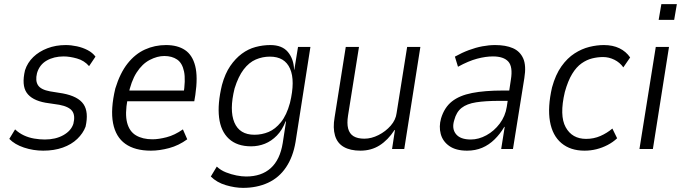

<svg xmlns="http://www.w3.org/2000/svg" viewBox="-20 -721 3304 929"><path d="M189 8Q141 8 96 -7Q51 -22 25 -49L53 -95Q72 -77 95.5 -66Q119 -55 145.5 -50.5Q172 -46 197 -46Q249 -46 286.5 -67Q324 -88 335 -122Q345 -162 329.5 -183.5Q314 -205 267 -214L200 -224Q134 -236 109 -272.5Q84 -309 101 -381Q113 -418 141 -445Q169 -472 209.5 -487.5Q250 -503 298 -503Q324 -503 352 -497Q380 -491 404 -478.5Q428 -466 442 -447L411 -401Q388 -428 352.5 -438Q317 -448 288 -448Q241 -448 206 -428Q171 -408 159 -367Q150 -330 164 -308.5Q178 -287 222 -279L284 -269Q358 -255 384 -217Q410 -179 394 -108Q382 -76 354 -49Q326 -22 284 -7Q242 8 189 8Z M710 8Q633 8 586.5 -25Q540 -58 527 -125Q514 -192 538 -293Q561 -368 597.5 -414Q634 -460 681.5 -481.5Q729 -503 783 -503Q839 -503 875 -479Q911 -455 924.5 -402Q938 -349 925 -261L920 -231H579L588 -283H889L867 -260Q879 -334 870.5 -375Q862 -416 837 -433Q812 -450 775 -450Q741 -450 704.5 -431Q668 -412 641 -370Q614 -328 600 -258L597 -240Q584 -170 595 -127.5Q606 -85 638 -66Q670 -47 718 -47Q747 -47 786 -57Q825 -67 865 -95L886 -47Q845 -17 798.5 -4.5Q752 8 710 8Z M1156 188Q1117 188 1073 175Q1029 162 1000 133L1029 85Q1048 103 1073.5 113Q1099 123 1124.5 128Q1150 133 1171 133Q1245 133 1290 92.5Q1335 52 1348 -29L1364 -133L1362 -134Q1346 -92 1319.5 -65Q1293 -38 1261.5 -25.5Q1230 -13 1195 -13Q1127 -13 1087.5 -49.5Q1048 -86 1040 -152.5Q1032 -219 1054 -310Q1069 -365 1094 -401.5Q1119 -438 1150 -461Q1181 -484 1216.5 -493.5Q1252 -503 1288 -503Q1345 -503 1373 -469.5Q1401 -436 1403 -384L1404 -383L1422 -494H1482L1410 -34Q1398 38 1364 88.5Q1330 139 1276.5 163.5Q1223 188 1156 188ZM1211 -69Q1247 -69 1279.5 -82.5Q1312 -96 1339.5 -130Q1367 -164 1383 -223Q1409 -330 1383.5 -388.5Q1358 -447 1286 -447Q1250 -447 1217.5 -433Q1185 -419 1159 -385Q1133 -351 1115 -293Q1089 -188 1114 -128.5Q1139 -69 1211 -69Z M1724 8Q1675 8 1643.5 -10Q1612 -28 1601 -65Q1590 -102 1599 -153L1653 -494H1717L1664 -162Q1658 -124 1664.5 -99Q1671 -74 1690.5 -62Q1710 -50 1743 -50Q1777 -50 1811.5 -67.5Q1846 -85 1870.5 -113Q1895 -141 1899 -174L1950 -494H2014L1936 0H1877L1891 -92H1889Q1857 -43 1816.5 -17.5Q1776 8 1724 8Z M2240 8Q2186 8 2154 -14.5Q2122 -37 2112.5 -73Q2103 -109 2114 -148Q2130 -201 2166.5 -230Q2203 -259 2264 -271Q2325 -283 2414 -283H2456L2449 -233H2397Q2329 -233 2284 -226Q2239 -219 2213.5 -199Q2188 -179 2178 -140Q2165 -99 2186 -72.5Q2207 -46 2258 -46Q2296 -46 2333.5 -66.5Q2371 -87 2398 -123Q2425 -159 2432 -204L2452 -336Q2462 -398 2439.5 -423Q2417 -448 2365 -448Q2330 -448 2288.5 -437Q2247 -426 2196 -398L2181 -447Q2215 -466 2248.5 -478.5Q2282 -491 2314 -497Q2346 -503 2376 -503Q2427 -503 2461.5 -488Q2496 -473 2511.5 -438.5Q2527 -404 2517 -343L2462 0H2405L2422 -107H2420Q2400 -73 2373 -46.5Q2346 -20 2313 -6Q2280 8 2240 8Z M2808 8Q2740 8 2696.5 -28.5Q2653 -65 2641 -133.5Q2629 -202 2651 -298Q2668 -360 2696.5 -400Q2725 -440 2760 -462.5Q2795 -485 2831.5 -494Q2868 -503 2902 -503Q2945 -503 2977 -487.5Q3009 -472 3029 -443L2996 -395Q2979 -419 2952.5 -432Q2926 -445 2898 -445Q2872 -445 2845.5 -438.5Q2819 -432 2794 -414.5Q2769 -397 2748.5 -363.5Q2728 -330 2713 -276Q2686 -162 2717 -105.5Q2748 -49 2816 -49Q2853 -49 2885 -63Q2917 -77 2943 -99L2966 -52Q2946 -33 2920 -19.5Q2894 -6 2866 1Q2838 8 2808 8Z M3167 -625 3180 -701H3255L3242 -625ZM3074 0 3153 -494H3217L3139 0Z"/></svg>

Font: Nunito Sans 7pt Condensed Light
Style: Italic
Weight: 300
Width: 3
Italic angle: -9°
Designer: Vernon Adams
Foundry: Vernon Adams
Version: Version 3.101;gftools[0.9.27]